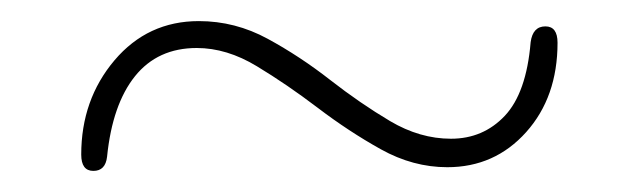

<svg xmlns="http://www.w3.org/2000/svg" viewBox="-20 -442 606 182"><path d="M404 -283.5Q371.5 -283.5 341 -300.5Q310.5 -317.5 281.2 -339.8Q252 -362 223.5 -379.2Q195 -396.5 166.5 -396.5Q129.5 -396.5 108 -369.8Q86.5 -343 81.5 -293.5Q80 -280 68.5 -280Q57 -280 57 -295.5Q57 -347.5 88.5 -384.8Q120 -422 168.5 -422Q203 -422 233.8 -405.2Q264.5 -388.5 293 -366.2Q321.5 -344 349.8 -327.2Q378 -310.5 407.5 -310.5Q438 -310.5 458.5 -332.2Q479 -354 483 -402Q485 -417 497 -417Q508.5 -417 508.5 -401.5Q508.5 -350 478.8 -316.8Q449 -283.5 404 -283.5Z"/></svg>

Font: Fraunces 72pt Soft Thin
Style: Regular
Weight: 100
Version: Version 1.000;[b76b70a41]